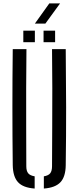

<svg xmlns="http://www.w3.org/2000/svg" viewBox="-20 -1084 454 1110"><path d="M53.7 -129.2Q51.7 -298.2 51.7 -464.6Q51.7 -631 53.7 -800H132.9Q131.8 -687.5 131.3 -574.5Q130.8 -461.6 131.4 -348.7Q131.9 -235.7 132.1 -122.8Q132.1 -95.7 142.9 -82.4Q153.7 -69 180.4 -64.6V6Q113.5 1.3 84.2 -30.7Q54.8 -62.7 53.7 -129.2ZM233.5 6V-64.6Q260.1 -69 270.4 -82.4Q280.8 -95.8 280.8 -122.8Q281.4 -235.7 281.9 -348.7Q282.4 -461.6 282.4 -574.5Q282.4 -687.5 280.8 -800H360Q362 -631 362.3 -464.6Q362.5 -298.2 360 -129.2Q359.3 -62.7 329.6 -30.7Q299.8 1.3 233.5 6ZM231.8 -840V-906.8H298.6V-840ZM114.8 -840V-906.8H181.6V-840ZM181.5 -947.4 265.2 -1064.5H327.4L242.2 -947.4Z"/></svg>

Font: Big Shoulders Stencil Text Thin
Style: Regular
Weight: 100
Designer: Patric King
Foundry: XO Type Co
Version: Version 2.001